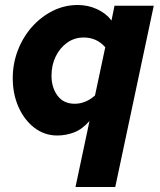

<svg xmlns="http://www.w3.org/2000/svg" viewBox="-20 -539 640 768"><path d="M282 209 338 -55Q309 -22 276.5 -9.5Q244 3 209 3Q158 3 117.5 -28Q77 -59 54 -111Q31 -163 31 -226Q31 -285 51.5 -338Q72 -391 108 -431.5Q144 -472 191 -495.5Q238 -519 291 -519Q332 -519 368 -502.5Q404 -486 426 -457L438 -516H595L441 209ZM279 -124Q322 -124 360 -157L401 -350Q367 -389 315 -389Q278 -389 249 -368.5Q220 -348 203 -313.5Q186 -279 186 -236Q186 -189 210 -156.5Q234 -124 279 -124Z"/></svg>

Font: Red Hat Mono
Style: Bold Italic
Weight: 700
Italic angle: -12°
Monospace: yes
Designer: Pentagram, MCKL
Foundry: Pentagram, MCKL
Version: Version 1.023; ttfautohint (v1.8.3)